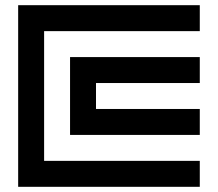

<svg xmlns="http://www.w3.org/2000/svg" viewBox="-20 -720 840 740"><path d="M50 -700V0H750V-100H150V-600H750V-700ZM250 -500V-200H750V-300H350V-400H750V-500Z"/></svg>

Font: Mourier
Style: Regular
Weight: 400
Designer: Eric Mourier
Foundry: Velvetyne Type Foundry
Version: Version 2.000;hotconv 1.0.109;makeotfexe 2.5.65596